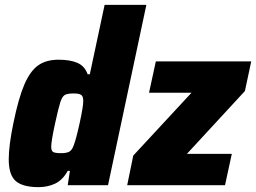

<svg xmlns="http://www.w3.org/2000/svg" viewBox="-20 -763 1055 791"><path d="M16 -107Q16 -163 35 -255Q56 -358 80 -414Q104 -470 137 -493.5Q170 -517 221 -517Q269 -517 299 -504Q329 -491 341 -457H350L411 -743H583L425 0H259L268 -59H259Q238 -21 207 -6.5Q176 8 139 8Q74 8 45 -17Q16 -42 16 -107ZM284 -165Q294 -191 308.5 -257.5Q323 -324 323 -347Q323 -366 314.5 -372Q306 -378 283 -378Q257 -378 246.5 -371.5Q236 -365 228.5 -342Q221 -319 207 -255Q191 -181 191 -159Q191 -141 199.5 -136.5Q208 -132 232 -132Q255 -132 266 -138.5Q277 -145 284 -165ZM504 0 529 -122 769 -381H594L622 -510H1015L989 -388L750 -129H935L907 0Z"/></svg>

Font: Saira Semi Condensed ExtraBold
Style: Italic
Weight: 800
Width: 4
Italic angle: -12°
Designer: Hector Gatti with collaboration of the Omnibus-Type team
Foundry: Omnibus-Type
Version: Version 1.001; ttfautohint (v1.8)